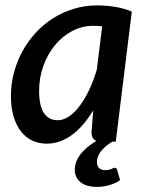

<svg xmlns="http://www.w3.org/2000/svg" viewBox="-20 -538 556 729"><path d="M368 -438Q359.5 -439 351.2 -439.5Q343 -440 334.5 -440Q291.5 -440 253.8 -420Q216 -400 188.2 -366Q160.5 -332 144.5 -287.2Q128.5 -242.5 128.5 -193Q128.5 -136 146.8 -108.8Q165 -81.5 198.5 -81.5Q221 -81.5 242.5 -96.2Q264 -111 283.2 -136.8Q302.5 -162.5 319 -197.5Q335.5 -232.5 347.5 -273.5ZM406.5 0Q396 6 385.8 14Q375.5 22 367 31.8Q358.5 41.5 353.2 53Q348 64.5 348 77.5Q348 91.5 356 99.8Q364 108 378.5 108Q387.5 108 393.5 106.5Q399.5 105 403.5 103.5Q407.5 102 410 100.5Q412.5 99 415 99Q422.5 99 424.5 106L436 146Q420 157.5 396.8 164.5Q373.5 171.5 348.5 171.5Q307.5 171.5 285.8 153.8Q264 136 264 107Q264 75.5 285.8 47.5Q307.5 19.5 346 -3Q335.5 -7 331.5 -16Q327.5 -25 327.5 -36.5L334 -119Q316.5 -90 296.8 -66.8Q277 -43.5 255 -27Q233 -10.5 208.5 -1.5Q184 7.5 157.5 7.5Q128 7.5 103 -4Q78 -15.5 60 -38.5Q42 -61.5 31.8 -95.2Q21.5 -129 21.5 -173.5Q21.5 -219 33 -262.2Q44.5 -305.5 65.5 -343.8Q86.5 -382 116 -414Q145.5 -446 182 -469Q218.5 -492 260.8 -504.8Q303 -517.5 349.5 -517.5Q383 -517.5 416 -512.2Q449 -507 480.5 -494L419.5 0Z"/></svg>

Font: Lato SemiBold
Style: Italic
Weight: 600
Italic angle: -7°
Designer: Lukasz Dziedzic with Adam Twardoch and Botio Nikoltchev
Foundry: tyPoland Lukasz Dziedzic
Version: Version 2.015; 2015-08-06; http://www.latofonts.com/